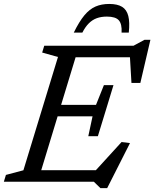

<svg xmlns="http://www.w3.org/2000/svg" viewBox="-38 -920 782 972"><path d="M255.5 -631.5 175.5 -654 186 -688.5H362.5L153 0H-18.5L-8 -34.5L80.5 -58ZM618.5 -653.5 640 -630H290L309.5 -688.5H638L693.5 -718.5H723.5L672.5 -500H627.5ZM470.5 32.5 437 0H99L118 -58.5H475L426 -35L577.5 -201L620 -195.5L504.5 32.5ZM457.5 -230.5H409L430.5 -331H200L218 -389H448L488 -489H536.5L497 -359.5ZM503 -836Q474.5 -836 452.2 -828Q430 -820 412 -802.2Q394 -784.5 379 -755H335.5Q363 -811 389.2 -842.5Q415.5 -874 445.8 -887Q476 -900 515 -900Q556.5 -900 580 -885.5Q603.5 -871 611.5 -839.2Q619.5 -807.5 614 -755H577.5Q580 -798.5 563.5 -817.2Q547 -836 503 -836Z"/></svg>

Font: Newsreader 12pt
Style: Italic
Weight: 400
Italic angle: -17°
Version: Version 1.003